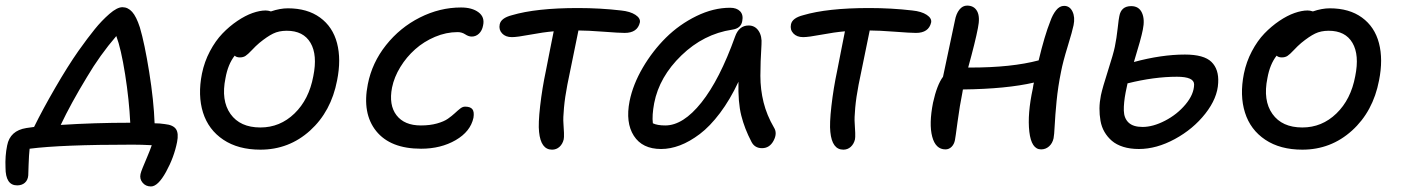

<svg xmlns="http://www.w3.org/2000/svg" viewBox="-59 -528 5056 693"><path d="M485.8 145Q466.8 145 455.6 131.3Q444.3 117.7 448.2 100.1Q449.7 92.8 456.1 77.1Q462.4 61.5 472.4 38.1Q482.4 14.6 488.8 -3.9Q450.7 -5.9 419.9 -5.9Q162.1 -5.9 47.9 8.8Q45.4 30.8 44.2 67.6Q43 104.5 43 105Q41.5 122.1 30.8 131.6Q20 141.1 2.9 141.1Q-39.1 141.1 -39.1 77.1Q-41 34.7 -33.2 -2.9Q-22.9 -56.6 36.1 -65.9Q55.2 -68.4 64 -69.8Q95.2 -133.3 140.4 -211.2Q185.5 -289.1 224.1 -344.2Q257.8 -391.6 283 -422.6Q308.1 -453.6 335.9 -477.8Q363.8 -502 382.8 -502Q402.8 -502 418 -485.1Q433.1 -468.3 445.8 -429.2Q462.9 -371.6 479.5 -268.1Q496.1 -164.6 499 -83Q517.6 -83 536.1 -80.1Q565.9 -77.1 576.2 -62Q586.4 -46.9 580.1 -15.1Q569.3 39.6 540.3 92.3Q511.2 145 485.8 145ZM254.9 -250Q196.8 -154.3 160.2 -77.1Q282.2 -85 411.1 -85Q407.2 -167 392.6 -259.8Q377.9 -352.5 360.8 -397.9Q301.3 -328.6 254.9 -250Z M880.9 12.2Q800.8 12.2 747.1 -23.7Q693.4 -59.6 673.8 -121.6Q654.3 -183.6 669.9 -262.2Q678.7 -305.2 698.7 -343Q718.8 -380.9 743.9 -407Q769 -433.1 797.6 -452.4Q826.2 -471.7 852.5 -481Q878.9 -490.2 899.9 -490.2Q908.7 -490.2 918.9 -486.8Q951.7 -498 980 -498Q1050.3 -498 1096.2 -464.6Q1142.1 -431.2 1157.5 -372.3Q1172.9 -313.5 1157.7 -237.8Q1136.2 -125.5 1060.1 -56.6Q983.9 12.2 880.9 12.2ZM754.9 -246.1Q738.3 -165.5 772.9 -116.7Q807.6 -67.9 880.9 -67.9Q951.7 -67.9 1003.9 -118.4Q1056.2 -168.9 1071.8 -252.9Q1087.4 -329.6 1061.8 -373.3Q1036.1 -417 976.1 -417Q947.8 -417 926.8 -406.7Q905.8 -396.5 877 -373Q864.3 -362.3 849.9 -346.9Q835.4 -331.5 827.1 -326.2Q818.8 -320.8 806.6 -320.8Q794.4 -320.8 788.1 -327.1Q763.7 -295.9 754.9 -246.1Z M1460.9 8.8Q1350.1 8.8 1298.8 -54.9Q1247.6 -118.7 1268.6 -224.1Q1283.7 -301.3 1334.2 -365Q1384.8 -428.7 1456.5 -464.8Q1528.3 -501 1605 -501Q1645 -501 1668.2 -483.6Q1691.4 -466.3 1684.6 -436Q1681.2 -417.5 1669.9 -406.7Q1658.7 -396 1643.6 -396Q1632.3 -396 1620.1 -404.1Q1607.9 -412.1 1592.8 -412.1Q1551.3 -412.1 1511 -395Q1470.7 -377.9 1439.5 -350.1Q1408.2 -322.3 1386 -286.1Q1363.8 -250 1356 -211.9Q1343.8 -148.9 1372.1 -112.1Q1400.4 -75.2 1460 -75.2Q1492.7 -75.2 1518.1 -82.3Q1543.5 -89.4 1557.6 -99.4Q1571.8 -109.4 1582.3 -119.1Q1592.8 -128.9 1601.8 -136Q1610.8 -143.1 1619.6 -143.1Q1638.7 -143.1 1646 -133.8Q1653.3 -124.5 1649.9 -103Q1639.2 -53.2 1585.7 -22.2Q1532.2 8.8 1460.9 8.8Z M1933.6 12.2Q1893.1 12.2 1886.7 -51.8Q1883.3 -81.5 1890.6 -145.5Q1897.9 -209.5 1911.6 -273.9Q1917 -302.7 1926.5 -349.9Q1936 -397 1939.5 -415Q1900.9 -411.6 1854.2 -402.8Q1807.6 -394 1788.6 -394Q1765.6 -394 1753.2 -407.5Q1740.7 -420.9 1744.6 -439.9Q1749 -462.9 1788.6 -473.1Q1876 -499 2026.9 -499Q2107.9 -499 2182.6 -490.2Q2215.8 -486.8 2234.6 -474.4Q2253.4 -461.9 2250.5 -446.8Q2241.7 -409.2 2195.8 -409.2Q2176.3 -409.2 2118.7 -413.6Q2061 -418 2028.8 -418Q2025.4 -401.9 1988.8 -222.2Q1980 -176.8 1976.6 -138.9Q1973.1 -101.1 1974.6 -83.7Q1976.1 -66.4 1976.6 -48.6Q1977.1 -30.8 1975.6 -24.9Q1971.7 -8.3 1960.4 2Q1949.2 12.2 1933.6 12.2Z M2327.1 9.8Q2259.3 9.8 2228.8 -37.8Q2198.2 -85.4 2213.4 -163.1Q2225.6 -223.1 2261 -283.7Q2296.4 -344.2 2344.7 -392.1Q2393.1 -439.9 2454.6 -470Q2516.1 -500 2576.2 -500Q2600.1 -500 2612.3 -487.3Q2624.5 -474.6 2620.1 -452.1Q2615.7 -425.3 2583.5 -420.9Q2480.5 -405.3 2400.6 -328.1Q2320.8 -251 2302.2 -155.8Q2293.9 -111.3 2297.4 -83Q2313.5 -75.2 2342.3 -75.2Q2406.7 -75.2 2472.7 -158Q2538.6 -240.7 2594.2 -396Q2608.4 -436 2643.1 -436Q2666 -436 2679 -416.7Q2691.9 -397.5 2689.5 -367.2Q2685.5 -303.2 2685.5 -254.2Q2685.5 -205.1 2697 -158.7Q2708.5 -112.3 2734.4 -67.9Q2747.6 -47.4 2733.2 -20.3Q2718.8 6.8 2691.4 6.8Q2665 6.8 2653.3 -16.1Q2628.4 -63.5 2616.5 -111.1Q2604.5 -158.7 2606.4 -232.9Q2576.2 -168.5 2539.8 -120.1Q2503.4 -71.8 2466.8 -44.2Q2430.2 -16.6 2395.3 -3.4Q2360.4 9.8 2327.1 9.8Z M2984.9 12.2Q2944.3 12.2 2938 -51.8Q2934.6 -81.5 2941.9 -145.5Q2949.2 -209.5 2962.9 -273.9Q2968.3 -302.7 2977.8 -349.9Q2987.3 -397 2990.7 -415Q2952.1 -411.6 2905.5 -402.8Q2858.9 -394 2839.8 -394Q2816.9 -394 2804.4 -407.5Q2792 -420.9 2795.9 -439.9Q2800.3 -462.9 2839.8 -473.1Q2927.2 -499 3078.1 -499Q3159.2 -499 3233.9 -490.2Q3267.1 -486.8 3285.9 -474.4Q3304.7 -461.9 3301.8 -446.8Q3293 -409.2 3247.1 -409.2Q3227.5 -409.2 3169.9 -413.6Q3112.3 -418 3080.1 -418Q3076.7 -401.9 3040 -222.2Q3031.2 -176.8 3027.8 -138.9Q3024.4 -101.1 3025.9 -83.7Q3027.3 -66.4 3027.8 -48.6Q3028.3 -30.8 3026.9 -24.9Q3022.9 -8.3 3011.7 2Q3000.5 12.2 2984.9 12.2Z M3353.5 11.2Q3317.9 11.2 3305.7 -34.7Q3293.5 -80.6 3308.6 -157.2Q3322.8 -221.7 3344.7 -251Q3354.5 -294.9 3387.7 -454.1Q3392.1 -478.5 3403.8 -493.2Q3415.5 -507.8 3431.6 -507.8Q3457 -507.8 3468 -487.3Q3479 -466.8 3470.7 -426.8Q3461.4 -377.9 3435.5 -284.2H3444.8Q3592.3 -284.2 3689.9 -310.1Q3711.4 -399.9 3731.9 -451.2Q3740.2 -475.1 3752.9 -491Q3765.6 -506.8 3781.7 -506.8Q3802.2 -506.8 3812 -486.3Q3821.8 -465.8 3815.9 -437Q3812 -417 3794.7 -360.6Q3777.3 -304.2 3770.5 -268.1Q3759.8 -215.8 3754.6 -163.1Q3749.5 -110.4 3747.8 -75.2Q3746.1 -40 3743.7 -28.8Q3739.7 -10.7 3727.5 0.2Q3715.3 11.2 3698.7 11.2Q3663.6 11.2 3656.2 -52.7Q3648.9 -116.7 3668.9 -209Q3670.9 -223.6 3672.9 -230Q3573.7 -207 3416.5 -205.1Q3416 -203.1 3415.5 -199.2Q3415 -195.3 3414.6 -193.8Q3405.3 -148.4 3397.2 -88.4Q3389.2 -28.3 3387.7 -22Q3384.8 -7.3 3375.5 2Q3366.2 11.2 3353.5 11.2Z M4051.8 9.8Q4020 9.8 3995.1 2Q3970.2 -5.9 3954.1 -19.8Q3938 -33.7 3927.5 -51.8Q3917 -69.8 3913.1 -92Q3909.2 -114.3 3909.4 -137Q3909.7 -159.7 3914.6 -184.1Q3920.4 -211.4 3940.2 -273.2Q3960 -335 3964.8 -358.9Q3971.2 -390.1 3975.1 -425.8Q3979 -461.4 3981 -469.2Q3987.3 -505.9 4023.9 -505.9Q4051.8 -505.9 4062.7 -481.9Q4073.7 -458 4065.9 -420.9Q4060.1 -390.1 4033.7 -304.2Q4133.3 -331.1 4217.8 -331.1Q4286.6 -331.1 4313.7 -304.4Q4340.8 -277.8 4337.9 -229Q4335.4 -173.8 4291.5 -117.9Q4247.6 -62 4181.4 -26.1Q4115.2 9.8 4051.8 9.8ZM4003.9 -194.8Q3996.6 -156.7 3997.3 -128.9Q3998 -101.1 4014.6 -85.4Q4031.2 -69.8 4064.9 -69.8Q4102.5 -69.8 4146 -92.3Q4189.5 -114.7 4220 -151.1Q4250.5 -187.5 4251 -223.1Q4251 -251 4189 -251Q4106.4 -251 4010.7 -227.1Q4004.9 -201.7 4003.9 -194.8Z M4641.6 12.2Q4561.5 12.2 4507.8 -23.7Q4454.1 -59.6 4434.6 -121.6Q4415 -183.6 4430.7 -262.2Q4439.5 -305.2 4459.5 -343Q4479.5 -380.9 4504.6 -407Q4529.8 -433.1 4558.3 -452.4Q4586.9 -471.7 4613.3 -481Q4639.6 -490.2 4660.6 -490.2Q4669.4 -490.2 4679.7 -486.8Q4712.4 -498 4740.7 -498Q4811 -498 4856.9 -464.6Q4902.8 -431.2 4918.2 -372.3Q4933.6 -313.5 4918.5 -237.8Q4897 -125.5 4820.8 -56.6Q4744.6 12.2 4641.6 12.2ZM4515.6 -246.1Q4499 -165.5 4533.7 -116.7Q4568.4 -67.9 4641.6 -67.9Q4712.4 -67.9 4764.6 -118.4Q4816.9 -168.9 4832.5 -252.9Q4848.1 -329.6 4822.5 -373.3Q4796.9 -417 4736.8 -417Q4708.5 -417 4687.5 -406.7Q4666.5 -396.5 4637.7 -373Q4625 -362.3 4610.6 -346.9Q4596.2 -331.5 4587.9 -326.2Q4579.6 -320.8 4567.4 -320.8Q4555.2 -320.8 4548.8 -327.1Q4524.4 -295.9 4515.6 -246.1Z"/></svg>

Font: Shantell Sans Normal
Style: Italic
Weight: 400
Italic angle: -11.31°
Designer: Stephen Nixon, Anya Danilova, Shantell Martin
Foundry: Arrow Type
Version: Version 1.006;[559af2be0]